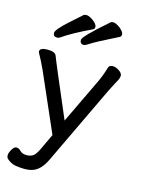

<svg xmlns="http://www.w3.org/2000/svg" viewBox="-131 -795 763 1039"><g transform="rotate(15 250.0 -275.5)"><path d="M116 170H106Q87 170 61.5 166Q36 162 12 141Q5 134 5 121Q5 108 16.5 88.5Q28 69 41 69Q54 69 66.5 82Q79 95 103 95Q127 95 141 84Q155 73 169 43L211 -46L67 -375Q45 -422 34 -441Q23 -460 23 -464Q23 -486 67 -486Q108 -486 116 -466Q127 -435 254 -139L372 -386Q391 -424 407 -478Q412 -491 431 -491Q447 -491 466 -478.5Q485 -466 485 -452Q485 -440 479 -428.5Q473 -417 462 -396.5Q451 -376 442 -358L231 85Q211 128 184 149Q157 170 116 170ZM98 -562Q76 -562 76 -583Q76 -601 139 -658Q202 -715 206.5 -718Q211 -721 222 -721Q232 -721 246.5 -713Q261 -705 272.5 -693Q284 -681 284 -671Q284 -659 273 -655Q168 -605 114 -567Q107 -562 98 -562ZM248 -561Q226 -561 226 -584Q226 -603 356 -716Q361 -721 371 -721Q381 -721 396 -712.5Q411 -704 422.5 -691.5Q434 -679 434 -669Q434 -657 424 -653Q302 -592 279.5 -576.5Q257 -561 248 -561Z"/></g></svg>

Font: ToneOZ-Pinyin-WenKai-Medium
Style: Medium
Weight: 700
Designer: Fontworks Inc.
Foundry: ToneOZ
Version: Version 0.240331